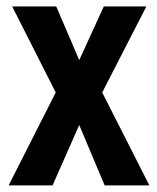

<svg xmlns="http://www.w3.org/2000/svg" viewBox="-20 -563 477 583"><path d="M150.8 -543.4H17L149.2 -282.2L6.2 0H139.6L220.6 -183.4L297.8 0H433.6L290.4 -282.2L424.4 -543.4H295.2L220.6 -380.4Z"/></svg>

Font: Secuela Light
Style: Regular
Weight: 300
Designer: Fernando Haro
Foundry: deFharo
Version: Version 1.708